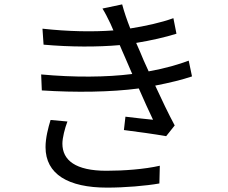

<svg xmlns="http://www.w3.org/2000/svg" viewBox="-20 -816 1040 877"><path d="M211 -268C200 -232 188 -186 188 -144C188 -20 292 41 469 41C550 41 646 33 708 22L710 -59C640 -43 546 -36 466 -36C325 -36 265 -84 265 -160C265 -186 276 -230 288 -261ZM842 -539C797 -522 737 -504 659 -490C642 -527 628 -558 620 -579L602 -620C670 -631 735 -646 786 -662L772 -733C714 -712 644 -697 575 -686C560 -724 547 -762 538 -796L448 -777C461 -756 470 -738 485 -707C489 -698 493 -688 498 -677C403 -670 292 -672 174 -685L179 -612C302 -601 427 -601 527 -610C534 -594 541 -576 549 -559L584 -478C466 -463 319 -462 168 -476L171 -403C324 -393 486 -395 614 -412C637 -360 660 -308 679 -269C648 -272 601 -277 553 -283L546 -222C609 -214 689 -203 739 -194L778 -243C750 -295 718 -362 689 -425C756 -438 813 -452 857 -467Z"/></svg>

Font: Squished Noto Sans CJK JP Regular
Style: Regular
Weight: 400
Designer: Ryoko NISHIZUKA (kana & ideographs); Paul D. Hunt (Latin, Greek & Cyrillic); Wenlong ZHANG (bopomofo); Sandoll Communica
Foundry: Adobe Systems Incorporated
Version: Version 1.004;PS 1.004;hotconv 1.0.82;makeotf.lib2.5.63406